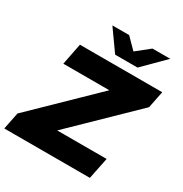

<svg xmlns="http://www.w3.org/2000/svg" viewBox="-224 -1064 1161 1218"><g transform="rotate(30 356.5 -454.5)"><path d="M-20 0 5 -124 508 -613 525 -543H99L130 -700H733L708 -576L205 -87L188 -157H639L607 0ZM355 -757 247 -909H370L493 -784H384L541 -909H671L519 -757Z"/></g></svg>

Font: Montserrat Thin ExtraBold
Style: Italic
Weight: 800
Italic angle: -11.3°
Version: Version 9.000